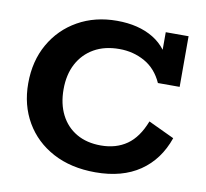

<svg xmlns="http://www.w3.org/2000/svg" viewBox="-70 -671 815 758"><g transform="rotate(10 337.0 -292.0)"><path d="M358.8 10Q260.7 10 188.4 -28.6Q116.2 -67.2 76.7 -135.1Q37.2 -203 37.2 -290Q37.2 -379.8 76.3 -448.3Q115.4 -516.8 183.9 -555.4Q252.4 -594 340.2 -594Q426.9 -594 486.4 -558Q545.8 -522 570.3 -447.3L536.9 -469.1V-583H628.4V-380H541.2Q516.8 -434.2 470.8 -460Q424.8 -485.9 368.6 -485.9Q309.8 -485.9 267.3 -461.6Q224.8 -437.2 201.7 -393.7Q178.7 -350.2 178.7 -291.3Q178.7 -232.8 200.8 -189.3Q223 -145.8 264.1 -121.9Q305.2 -98.1 361.6 -98.1Q422.7 -98.1 465.9 -128.3Q509 -158.4 534.7 -224.9L638.5 -176Q607.5 -86.4 536.7 -38.2Q465.9 10 358.8 10Z"/></g></svg>

Font: Rokkitt SemiBold
Style: Regular
Weight: 600
Designer: Vernon Adams
Foundry: Vernon Adams
Version: Version 3.103